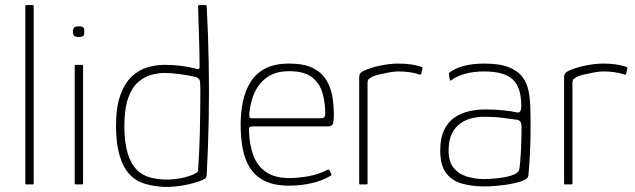

<svg xmlns="http://www.w3.org/2000/svg" viewBox="-20 -728 2507 758"><path d="M80 -4V-704Q80 -708 83 -708H109Q113 -708 113 -704V-4Q113 0 109 0H83Q80 0 80 -4Z M313 -603Q313 -592 309.5 -587Q306 -582 291 -582Q277 -582 272.5 -587Q268 -592 268 -603Q268 -614 272.5 -619Q277 -624 291 -624Q306 -624 309.5 -619Q313 -614 313 -603ZM308 -4Q308 0 305 0H279Q275 0 275 -4V-468Q275 -472 279 -472H305Q308 -472 308 -468Z M438 -230Q438 -306 455.5 -353.5Q473 -401 501.5 -427Q530 -453 563.5 -462.5Q597 -472 629 -472Q664 -472 695 -468Q726 -464 745 -459Q759 -455 763.5 -455Q768 -455 768 -465Q768 -482 767.5 -511Q767 -540 766 -573Q765 -606 764 -636Q763 -666 762.5 -685Q762 -704 762 -704Q762 -706 763.5 -707Q765 -708 766 -708H792Q793 -708 794.5 -707Q796 -706 796 -704Q799 -648 801 -592Q803 -536 804 -480.5Q805 -425 805 -369Q805 -313 804 -257.5Q803 -202 801 -147Q799 -92 796 -37Q796 -33 793.5 -28Q791 -23 781 -18Q753 -6 713.5 2Q674 10 633 10Q592 9 554 -2Q516 -13 492 -39Q465 -68 451.5 -116Q438 -164 438 -230ZM471 -230Q471 -166 484 -123Q497 -80 521 -57Q546 -32 587 -24Q628 -16 671 -21Q714 -26 745 -40Q752 -44 757 -47Q762 -50 762 -55Q764 -82 766 -122Q768 -162 769 -206Q770 -250 770.5 -290.5Q771 -331 771 -361Q771 -391 770 -401Q770 -412 764.5 -417Q759 -422 753 -424Q724 -431 689 -435.5Q654 -440 629 -440Q605 -440 577.5 -432.5Q550 -425 525.5 -404Q501 -383 486 -341Q471 -299 471 -230Z M930 -237Q930 -284 939 -327Q948 -370 969 -404Q990 -438 1027 -457.5Q1064 -477 1121 -477Q1180 -477 1215 -459.5Q1250 -442 1268 -412.5Q1286 -383 1292 -347.5Q1298 -312 1298 -276Q1298 -242 1292 -235.5Q1286 -229 1275 -229H974Q973 -229 968 -227.5Q963 -226 963 -216Q964 -160 979.5 -116.5Q995 -73 1030 -49Q1065 -25 1122 -25Q1156 -25 1196 -32Q1236 -39 1267 -55Q1272 -58 1275.5 -58.5Q1279 -59 1281 -55L1288 -41Q1289 -39 1288.5 -37.5Q1288 -36 1285 -34Q1254 -15 1211 -5Q1168 5 1122 5Q1063 5 1025.5 -13.5Q988 -32 967 -65Q946 -98 938 -142Q930 -186 930 -237ZM1264 -281Q1264 -322 1253.5 -360Q1243 -398 1212.5 -422.5Q1182 -447 1121 -447Q1077 -447 1047 -430.5Q1017 -414 999.5 -388Q982 -362 974 -332Q966 -302 964 -275Q964 -268 965.5 -264.5Q967 -261 976 -261H1243Q1254 -261 1259 -264.5Q1264 -268 1264 -281Z M1553 -477Q1604 -477 1641 -465Q1643 -464 1646 -463Q1649 -462 1648 -458L1643 -437Q1642 -434 1640 -433.5Q1638 -433 1636 -434Q1618 -440 1597 -443Q1576 -446 1553 -446Q1537 -446 1515.5 -442Q1494 -438 1475.5 -433.5Q1457 -429 1449 -425Q1444 -422 1437.5 -417.5Q1431 -413 1431 -399V-4Q1431 -2 1430 -1Q1429 0 1427 0H1402Q1400 0 1399 -1Q1398 -2 1398 -4V-419Q1398 -433 1402 -438Q1406 -443 1413 -447Q1442 -461 1481 -469Q1520 -477 1553 -477Z M1891 8Q1844 8 1804.5 -3Q1765 -14 1741.5 -44.5Q1718 -75 1718 -133Q1718 -183 1733.5 -215Q1749 -247 1775 -264.5Q1801 -282 1832.5 -289Q1864 -296 1895 -296Q1931 -296 1966.5 -292.5Q2002 -289 2021 -284Q2038 -281 2038 -309Q2038 -384 2003.5 -415Q1969 -446 1891 -446Q1851 -446 1817.5 -437Q1784 -428 1763 -412Q1761 -410 1758.5 -410Q1756 -410 1756 -412L1752 -437Q1752 -439 1753 -440Q1754 -441 1755 -442Q1778 -459 1812 -468Q1846 -477 1891 -477Q1953 -477 1989 -462.5Q2025 -448 2043 -423.5Q2061 -399 2067 -367Q2073 -335 2074 -299Q2075 -245 2074.5 -202Q2074 -159 2072 -118.5Q2070 -78 2066 -34Q2065 -29 2060 -23.5Q2055 -18 2040 -13Q2025 -8 2007 -4Q1989 0 1969.5 2.5Q1950 5 1930.5 6.5Q1911 8 1891 8ZM1894 -21Q1904 -21 1925 -22.5Q1946 -24 1969.5 -28Q1993 -32 2010.5 -39.5Q2028 -47 2030 -59Q2035 -92 2037 -140Q2039 -188 2039 -228Q2039 -252 2022 -255Q2006 -257 1970 -262Q1934 -267 1886 -267Q1867 -267 1843.5 -261.5Q1820 -256 1799 -242Q1778 -228 1764.5 -201.5Q1751 -175 1751 -133Q1751 -91 1770 -66.5Q1789 -42 1821.5 -31.5Q1854 -21 1894 -21Z M2362 -477Q2413 -477 2450 -465Q2452 -464 2455 -463Q2458 -462 2457 -458L2452 -437Q2451 -434 2449 -433.5Q2447 -433 2445 -434Q2427 -440 2406 -443Q2385 -446 2362 -446Q2346 -446 2324.5 -442Q2303 -438 2284.5 -433.5Q2266 -429 2258 -425Q2253 -422 2246.5 -417.5Q2240 -413 2240 -399V-4Q2240 -2 2239 -1Q2238 0 2236 0H2211Q2209 0 2208 -1Q2207 -2 2207 -4V-419Q2207 -433 2211 -438Q2215 -443 2222 -447Q2251 -461 2290 -469Q2329 -477 2362 -477Z"/></svg>

Font: Glory Thin
Style: Regular
Weight: 100
Designer: Robert Leuschke
Foundry: Robert Leuschke
Version: Version 1.011